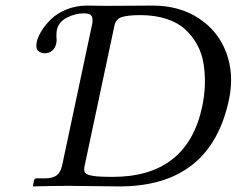

<svg xmlns="http://www.w3.org/2000/svg" viewBox="-20 -666 848 688"><path d="M283.2 -71.8Q279.3 -54.7 284.9 -47.1Q290.5 -39.6 312.3 -35.9Q334 -32.2 383.8 -32.2Q650.9 -32.2 704.6 -284.2Q712.9 -323.7 714.1 -361.8Q715.3 -399.9 709.5 -437.3Q703.6 -474.6 686.5 -505.9Q669.4 -537.1 643.3 -561Q617.2 -585 576.2 -598.4Q535.2 -611.8 482.9 -611.8Q439 -611.8 417 -605Q395 -598.1 390.1 -574.2ZM181.2 -508.8Q177.7 -493.2 166.5 -484.1Q155.3 -475.1 140.1 -475.1Q125.5 -475.1 116.2 -484.4Q106.9 -493.7 111.8 -516.1Q115.7 -533.7 128.4 -554.7Q141.1 -575.7 162.6 -596.9Q184.1 -618.2 218.3 -632.1Q252.4 -646 292.5 -646Q305.7 -646 327.4 -645.5Q349.1 -645 363.3 -645Q398.9 -645 456.5 -645.5Q514.2 -646 527.3 -646Q622.1 -646 691.9 -600.6Q761.7 -555.2 790.8 -477.5Q819.8 -399.9 800.3 -308.1Q734.4 2 407.7 2Q378.4 2 320.3 1Q262.2 0 226.1 0Q177.2 0 97.7 2L101.6 -18.1Q103.5 -26.9 110.8 -26.9H140.6Q168.9 -26.9 183.1 -37.8Q197.3 -48.8 202.6 -73.2L308.6 -571.8Q314.5 -595.2 309.1 -606.7Q303.7 -618.2 282.2 -618.2Q249.5 -618.2 219.7 -602.8Q189.9 -587.4 183.6 -558.1Q182.1 -551.3 182.1 -533.2Q184.1 -522 181.2 -508.8Z"/></svg>

Font: Linux Biolinum
Style: Italic
Weight: 400
Italic angle: -12°
Designer: Philipp H. Poll
Foundry: Philipp H. Poll
Version: Version 1.1.3 ; ttfautohint (v0.9)